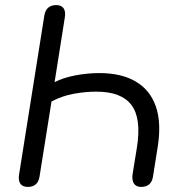

<svg xmlns="http://www.w3.org/2000/svg" viewBox="-20 -732 715 759"><path d="M90.2 6.9Q69.4 6.9 60.4 -5.9Q51.5 -18.7 55.4 -42L155.3 -670.7Q158.7 -691.6 170.8 -701.8Q182.9 -711.9 201.9 -711.9Q222.7 -711.9 231.4 -699.3Q240.1 -686.7 236.3 -663.4L195.8 -407.2Q230.1 -424.9 277.9 -434Q325.7 -443.1 372.6 -443.1Q460 -443.1 516.6 -409.7Q573.3 -376.3 595.9 -311.7Q618.5 -247 603.5 -151.6L584.8 -34.3Q582 -13.9 569.9 -3.5Q557.7 6.9 538.3 6.9Q518 6.9 509.5 -6.4Q501 -19.7 503.9 -42L521.1 -148Q539.7 -263.3 499.9 -316.5Q460.1 -369.7 361.3 -369.7Q316.8 -369.7 270.4 -361.1Q224 -352.4 183.6 -330.7L136.3 -34.3Q133.4 -13.9 121.5 -3.5Q109.7 6.9 90.2 6.9Z"/></svg>

Font: Nunito ExtraLight
Style: Italic
Weight: 200
Italic angle: -9°
Designer: Vernon Adams
Foundry: Vernon Adams
Version: Version 3.602